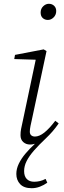

<svg xmlns="http://www.w3.org/2000/svg" viewBox="-20 -749 335 1011"><path d="M147 242Q106 242 86 220.5Q66 199 66 167Q66 140 79 113Q92 86 114 60Q136 34 162 10V8Q160 9 154 10.5Q148 12 138 12Q117 12 102.5 -1Q88 -14 88 -37Q88 -54 91 -70Q94 -86 100 -112L172 -453L184 -434L55 -438L59 -460L210 -489L225 -480L148 -120Q144 -103 140.5 -85.5Q137 -68 137 -56Q137 -43 144.5 -36.5Q152 -30 164 -30Q187 -30 213.5 -51Q240 -72 271 -113L289 -99Q273 -76 257 -57.5Q241 -39 220 -19Q185 14 159.5 43Q134 72 120.5 98.5Q107 125 107 152Q107 179 121 193.5Q135 208 160 208Q175 208 190 204.5Q205 201 220 193L229 213Q211 226 190 234Q169 242 147 242ZM232 -644Q216 -644 205 -654Q194 -664 194 -683Q194 -703 207.5 -716Q221 -729 237 -729Q254 -729 265 -718.5Q276 -708 276 -691Q276 -671 262.5 -657.5Q249 -644 232 -644Z"/></svg>

Font: Source Serif 4 18pt Light
Style: Italic
Weight: 300
Italic angle: -12°
Designer: Frank Grießhammer
Foundry: Adobe Systems Incorporated
Version: Version 4.004;hotconv 1.0.116;makeotfexe 2.5.65601